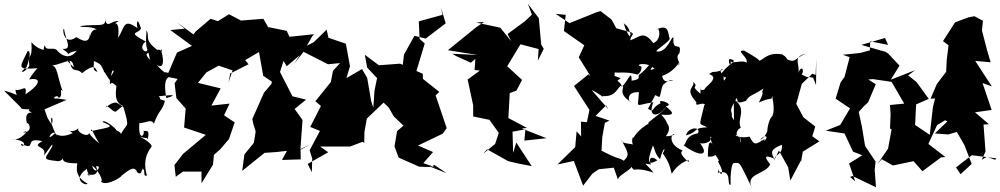

<svg xmlns="http://www.w3.org/2000/svg" viewBox="-66 -847 5059 971"><path d="M224 -349C186 -343 226 -375 230 -352C258 -357 229 -412 251 -385C225 -453 224 -522 193 -514C269 -528 300 -566 307 -506C239 -579 252 -540 287 -537C298 -471 320 -508 349 -477C413 -528 415 -503 427 -484C385 -491 430 -545 393 -570C343 -553 363 -560 388 -548C469 -512 427 -530 488 -443C510 -461 478 -462 521 -517C455 -465 445 -537 461 -481C557 -507 477 -476 491 -420C505 -449 535 -380 525 -426C521 -392 506 -331 556 -311C504 -277 532 -268 474 -312C454 -285 493 -333 522 -328C551 -315 562 -297 558 -307C590 -195 578 -227 552 -180C535 -156 565 -170 521 -189C527 -193 457 -249 453 -230C509 -205 508 -207 394 -184C397 -206 399 -181 436 -122C410 -144 397 -154 385 -174C379 -149 317 -180 331 -199C292 -161 251 -212 302 -174C224 -137 203 -188 211 -172C152 -116 209 -215 222 -158C164 -264 212 -275 196 -216C160 -269 164 -281 179 -238L159 -294L271 -342ZM50 -349C61 -312 55 -354 50 -353C28 -290 33 -296 87 -294C56 -289 127 -262 148 -263C121 -272 50 -306 70 -224C82 -229 103 -179 50 -176C96 -205 37 -129 -7 -143C95 -137 43 -89 40 -120C127 -80 47 -157 148 -133C84 -96 176 -115 156 -59C188 -103 204 -130 198 -107C170 -48 131 -40 231 -32C188 -45 247 -9 259 -62C238 -28 269 -22 319 -21C340 -30 288 34 377 82C368 95 295 61 373 7C378 41 407 61 371 30C392 45 443 39 419 -5C455 -17 416 49 400 -9C426 6 461 70 444 69C460 98 542 56 549 41C593 6 615 -8 628 24C661 53 650 -34 654 11C673 1 653 52 677 40C649 -52 698 -98 698 -102C711 -112 676 -138 642 -156C698 -137 663 -165 680 -142C698 -206 658 -176 659 -188C671 -163 631 -125 639 -228C647 -207 646 -242 599 -230C662 -208 696 -256 712 -221C740 -297 755 -284 768 -337C721 -351 767 -337 720 -377C736 -350 705 -364 684 -364C748 -355 768 -366 769 -363C832 -371 806 -359 775 -351C761 -432 771 -457 804 -463C803 -481 757 -483 767 -481C736 -502 725 -526 711 -534C753 -488 772 -517 747 -601C768 -571 740 -604 730 -594C658 -649 694 -662 675 -693C666 -581 683 -618 692 -544C647 -595 711 -566 678 -595C677 -572 628 -604 671 -637C570 -691 637 -673 647 -704C625 -771 624 -724 629 -705C555 -758 566 -706 531 -656C546 -772 484 -707 534 -740C500 -747 472 -696 466 -753C472 -705 430 -728 338 -715C353 -705 387 -718 424 -698C382 -701 391 -627 389 -685C391 -597 313 -670 318 -658C253 -612 248 -711 258 -700C265 -646 303 -594 250 -600C317 -553 239 -574 322 -590C271 -522 212 -604 223 -592C200 -614 166 -582 160 -621C163 -601 161 -651 150 -565C206 -609 145 -571 93 -634C99 -533 75 -591 82 -513C52 -471 25 -477 68 -507C93 -574 84 -592 74 -589C33 -504 16 -494 123 -502C79 -452 78 -433 81 -445C142 -457 144 -424 63 -370C71 -428 45 -384 12 -393C17 -352 38 -367 -46 -389L43 -300Z M868 -702 795 -695 905 -615 829 -581 777 -459 832 -448 817 -426 826 -351 873 -298 865 -202 889 -194 975 -165 860 -69 816 -12 823 47 859 21H953V80L1011 -14L1016 -64L1048 -92L1092 -144L1121 -228L1067 -264L1095 -323L1003 -313L1050 -400L935 -428L978 -481L1040 -515L1110 -491L1090 -430L1098 -475L1191 -522L1174 -543L1244 -584L1265 -464L1309 -434L1307 -423L1269 -378L1210 -245L1215 -221L1227 -182L1218 -125L1170 -66L1159 17L1272 -74L1331 -78L1385 -84L1360 -38L1455 -41L1454 -93L1502 -116L1453 -89L1464 -240L1451 -258L1424 -296L1482 -343L1413 -360L1350 -483L1368 -539L1384 -512L1467 -582L1514 -665L1523 -674L1398 -661L1384 -691L1290 -710L1315 -665L1266 -752L1153 -743L1092 -775L1036 -740L999 -752L924 -688L910 -670L936 -650L1012 -579L938 -654L829 -734Z M2136 -1 2075 -22 2124 -78 2048 -111 2173 -171 2193 -199 2137 -365 2156 -382 2073 -448 2072 -474 2040 -488 2082 -627 2056 -650 2052 -739 2172 -772 2164 -810 2188 -729 2087 -652 2030 -666 1977 -571 1971 -519 1957 -525 1850 -517 1779 -570 1791 -505 1841 -452 1828 -389 1822 -302 1811 -336 1791 -453 1765 -498 1686 -452 1704 -512 1683 -626 1595 -656 1586 -697 1520 -633 1480 -613 1420 -522 1469 -585 1593 -522 1654 -528 1618 -489 1607 -432 1529 -335 1557 -311 1503 -205 1552 -185 1500 -87 1513 -45 1511 24 1490 -18 1594 -77 1553 -106H1705L1768 -130L1776 -124L1777 -179L1789 -247L1879 -333L1941 -257L1971 -216L1958 -265L1891 -327L1848 -353L1900 -303L1925 -259L2000 -187L2024 -138L1998 -231L1942 -184L1941 -177L1929 -107L1950 -50L2054 -4L2113 -2L2130 -13L2193 29L2105 -6Z M2242 -563 2315 -530 2338 -549 2334 -493 2361 -490 2299 -445 2327 -314V-258L2409 -241L2461 -169L2457 -204L2456 -174L2438 -119L2377 -69L2397 -92L2504 -32L2555 -20L2623 -7L2545 -126L2529 -74L2526 -181L2591 -193L2586 -136L2698 -148L2573 -197L2599 -200L2505 -250L2512 -376L2546 -389L2574 -443L2499 -512L2566 -623L2658 -599L2654 -540L2684 -600L2671 -622L2659 -755L2604 -827L2624 -773L2589 -740L2501 -675L2519 -639L2464 -707L2342 -733L2382 -736L2342 -709L2199 -593L2350 -569L2221 -575Z M3011 -401 3073 -452 3042 -463 3045 -539 3051 -584 3016 -521 2995 -481C2956 -467 2986 -465 3032 -487C3045 -470 3089 -491 3157 -470C3171 -472 3186 -509 3174 -512C3140 -520 3207 -538 3244 -499C3199 -482 3243 -512 3259 -541C3205 -519 3223 -516 3171 -472C3151 -463 3187 -446 3128 -439C3130 -510 3103 -414 3068 -403C3103 -408 3034 -475 2996 -437C3017 -433 2962 -394 3017 -422C2992 -460 2950 -455 2966 -443L3046 -406L2983 -447ZM3011 -294 2926 -392C2952 -381 3005 -342 2975 -361C3041 -357 3046 -384 3071 -412C3113 -414 3042 -384 3123 -332C3119 -320 3090 -384 3165 -381C3162 -293 3139 -315 3238 -330C3208 -254 3260 -250 3301 -305C3292 -279 3187 -218 3217 -222C3202 -220 3122 -158 3138 -130C3143 -183 3116 -131 3143 -103C3158 -127 3076 -112 3077 -139C3115 -67 3117 -65 3089 -34C3054 -55 3075 -34 2976 -85L2980 -155L2993 -226L3016 -237L2946 -261L2999 -314ZM3268 -356C3278 -365 3278 -425 3298 -426C3264 -395 3319 -455 3338 -440C3316 -442 3294 -419 3282 -463C3361 -489 3381 -565 3364 -515C3383 -528 3343 -552 3370 -578C3385 -644 3333 -577 3340 -656C3332 -673 3309 -577 3254 -587C3247 -593 3314 -631 3321 -651C3311 -680 3318 -728 3254 -698C3268 -719 3284 -647 3238 -629C3187 -695 3172 -660 3119 -642C3134 -662 3107 -655 3088 -732C3092 -719 3113 -727 3126 -659C3160 -710 3086 -653 3114 -611L3130 -682L3051 -704L3027 -748L2971 -791L2951 -785L2814 -730L2744 -777L2795 -772L2786 -690L2889 -618L2861 -557L2920 -462L2910 -471L2843 -417L2837 -412L2915 -291L2902 -229L2872 -232L2873 -157L2850 -183L2843 -103L2753 -15L2836 -33L2883 92L2930 31L2962 9L3038 1L3061 66C3045 44 3146 4 3124 -8C3151 33 3125 -11 3239 26C3196 -28 3181 -21 3227 -15C3210 -36 3225 -67 3258 -36C3220 -15 3198 -11 3236 -111C3244 -100 3244 -70 3272 -42C3288 -105 3305 -103 3286 -71C3316 -29 3321 -9 3331 32C3368 -30 3434 -48 3415 -28C3362 -77 3383 -79 3386 -86C3301 -121 3335 -183 3345 -165C3294 -153 3298 -148 3256 -219C3262 -160 3209 -182 3246 -126C3282 -125 3340 -185 3308 -223C3285 -159 3347 -197 3278 -267C3351 -261 3342 -277 3301 -309C3353 -319 3252 -353 3275 -325C3226 -303 3246 -274 3211 -297L3248 -366Z M3635 -256C3639 -296 3613 -272 3660 -352C3677 -288 3685 -285 3662 -338C3670 -313 3722 -350 3703 -332C3726 -369 3732 -358 3795 -399C3777 -359 3809 -404 3772 -329C3845 -361 3834 -335 3839 -362C3858 -270 3835 -256 3842 -271C3852 -261 3825 -266 3815 -195C3820 -184 3794 -140 3779 -142C3827 -186 3813 -123 3784 -137C3786 -120 3746 -73 3803 -145C3755 -117 3750 -107 3725 -156C3679 -145 3636 -165 3663 -164C3650 -137 3662 -97 3676 -157C3691 -85 3667 -162 3681 -147C3632 -167 3682 -211 3682 -197C3655 -245 3719 -293 3645 -345L3646 -239ZM4046 -454C3989 -466 4046 -444 3988 -470C4005 -490 3986 -531 3966 -462C3992 -515 3931 -557 4010 -576C3941 -549 3965 -516 3883 -564C3904 -496 3869 -560 3896 -469C3922 -527 3929 -548 3890 -572C3815 -585 3793 -543 3775 -540C3758 -560 3693 -591 3699 -591C3649 -595 3719 -559 3710 -530C3683 -549 3621 -513 3627 -549C3674 -535 3619 -534 3573 -462C3672 -440 3605 -470 3668 -482C3605 -514 3619 -563 3628 -543C3631 -547 3626 -499 3633 -542C3604 -449 3619 -464 3564 -398C3643 -451 3587 -410 3594 -462C3614 -431 3552 -506 3592 -495C3533 -472 3550 -495 3520 -472C3582 -454 3489 -402 3499 -396C3461 -374 3482 -444 3476 -373C3417 -422 3474 -399 3440 -433C3448 -400 3393 -400 3456 -330C3443 -292 3516 -361 3502 -284C3500 -300 3518 -325 3496 -316C3468 -194 3465 -230 3510 -203C3433 -200 3473 -183 3403 -162C3413 -204 3480 -210 3464 -173C3385 -160 3409 -96 3384 -118C3470 -51 3528 -55 3472 -126C3478 -113 3547 -128 3524 -156C3577 -134 3506 -187 3538 -115C3512 -162 3514 -53 3514 -55C3572 -51 3535 -87 3571 -34C3550 -37 3601 10 3581 35C3558 3 3574 0 3564 27C3642 5 3606 91 3629 88C3627 24 3635 -20 3644 -22C3680 -25 3670 -33 3737 104C3698 28 3810 36 3829 -17C3804 -46 3793 -69 3849 -45C3826 -85 3842 -95 3888 -115C3894 -62 3852 -71 3849 -35L3873 -86L3920 -1L3931 66L3985 -36V-27L3994 -80L4078 -132L4042 -158L4057 -207L3997 -254L3961 -322L3989 -423L4042 -474L4059 -468L4062 -550L4061 -417Z M4769 0 4795 -21 4849 -62 4930 -52 4967 -39 4973 -46 4923 -53 4899 -39 4918 -81 4908 -217 4935 -219 4865 -279 4949 -291 4903 -427 4950 -410 4866 -539 4944 -532 4926 -593 4900 -693 4905 -742 4862 -765 4831 -759 4764 -734 4703 -639 4731 -618 4722 -545 4719 -484 4672 -422 4640 -348 4663 -349 4652 -305 4636 -165 4562 -215 4567 -319 4631 -347 4569 -432 4527 -466 4562 -492 4439 -444 4483 -515 4426 -576 4379 -606 4411 -585 4290 -620 4410 -655 4425 -620 4335 -638 4333 -592 4283 -579 4196 -570 4231 -558 4205 -458 4185 -430 4160 -348 4233 -299 4183 -215 4110 -186 4205 -172 4248 -80 4295 -62 4228 -20 4259 70 4233 48 4245 43 4364 100 4358 17 4357 20 4362 -30 4309 -109 4293 -206 4277 -281 4303 -310 4324 -329 4363 -421 4325 -445 4348 -447 4443 -433 4507 -323 4435 -316 4438 -269 4435 -197 4443 -192 4425 -95 4370 -15 4393 -42 4450 -10 4554 -32 4599 19 4693 -51 4715 -53 4629 -119 4673 -214 4729 -248 4706 -334 4725 -398 4791 -417 4678 -392 4686 -296 4712 -240 4725 -233 4662 -172 4730 -167 4773 -180 4812 -112 4848 -18 4792 34Z"/></svg>

Font: Hussar Lance
Style: Regular
Weight: 700
Foundry: Cannot Into Space Fonts, PlusOne Fonts
Version: Version 2.27